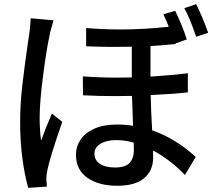

<svg xmlns="http://www.w3.org/2000/svg" viewBox="-20 -848 1040 925"><path d="M218 -674Q203 -604 187 -479Q171 -354 171 -280Q171 -221 178 -171Q201 -234 230 -301L280 -261Q222 -94 209 -32Q203 -4 203 13L206 51L116 57Q99 -2 88 -84Q77 -166 77 -260Q77 -347 87.5 -437.5Q98 -528 116 -653L120 -677Q126 -717 128 -760L238 -750Q233 -733 227 -712Q221 -691 218 -674ZM983 -690 925 -671Q894 -762 868 -809L925 -828Q955 -768 983 -690ZM540 -173Q492 -173 463.5 -155Q435 -137 435 -108Q435 -76 461.5 -58.5Q488 -41 534 -41Q584 -41 604.5 -63.5Q625 -86 625 -127L624 -161Q582 -173 540 -173ZM880 -658 826 -639V-636Q782 -631 705 -626V-479Q813 -486 885 -495V-403Q815 -395 706 -390Q707 -322 713 -220Q824 -182 923 -92L871 -5Q800 -79 717 -123L718 -91Q718 -26 674.5 10.5Q631 47 545 47Q456 47 401 8.5Q346 -30 346 -102Q346 -142 368 -175Q390 -208 434.5 -228Q479 -248 543 -248Q584 -248 621 -242L616 -386L538 -385Q451 -385 380 -389L379 -480Q463 -474 545 -474Q592 -474 615 -475V-623Q587 -622 528 -622Q464 -622 395 -625V-713Q478 -706 562 -706Q667 -706 793 -719Q782 -748 767 -779L824 -796Q860 -721 880 -658Z"/></svg>

Font: Sinter Medium
Style: Regular
Weight: 500
Foundry: Adobe & rsms
Version: Version 1.000